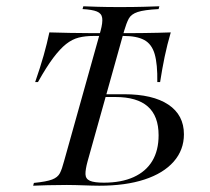

<svg xmlns="http://www.w3.org/2000/svg" viewBox="-20 -591 667 611"><path d="M85.5 0 87.9 -8.9Q128.2 -12.9 146 -19.8Q163.7 -26.6 170.6 -39.9Q177.4 -53.2 183.9 -78.2L300 -492.7Q307.3 -519.4 305.2 -533.9Q303.2 -548.4 288.3 -554.4Q273.4 -560.5 242.7 -562.1L245.2 -571Q262.9 -570.2 291.5 -569.4Q320.2 -568.5 360.5 -568.5Q404.8 -568.5 436.3 -569.4Q467.7 -570.2 487.1 -571L484.7 -562.1Q438.7 -559.7 418.1 -552.8Q397.6 -546 389.9 -531.9Q382.3 -517.7 375 -492.7L258.9 -78.2Q251.6 -51.6 252 -36.7Q252.4 -21.8 266.1 -15.7Q279.8 -9.7 310.5 -9.7Q366.1 -9.7 405.2 -27.4Q444.4 -45.2 464.5 -78.6Q484.7 -112.1 484.7 -160.5Q484.7 -221.8 450.4 -252Q416.1 -282.3 346.8 -282.3H301.6L304 -291.1H375Q466.1 -291.1 515.7 -258.1Q565.3 -225 565.3 -163.7Q565.3 -113.7 532.7 -76.6Q500 -39.5 439.9 -19.8Q379.8 0 296 0Q284.7 0 272.2 -0.4Q259.7 -0.8 246.8 -1.2Q233.9 -1.6 220.2 -2Q206.5 -2.4 192.7 -2.4Q158.9 -2.4 131 -1.6Q103.2 -0.8 85.5 0ZM91.9 -329.8Q108.1 -376.6 119 -414.9Q129.8 -453.2 137.1 -487.9Q166.9 -487.1 202.8 -486.3Q238.7 -485.5 276.2 -485.5Q313.7 -485.5 346.8 -485.5Q368.5 -485.5 391.9 -485.5Q415.3 -485.5 438.3 -485.9Q461.3 -486.3 483.1 -486.7Q504.8 -487.1 523.4 -487.9Q512.1 -449.2 504 -410.5Q496 -371.8 489.5 -329.8H480.6Q481.5 -387.1 472.2 -419Q462.9 -450.8 439.1 -463.7Q415.3 -476.6 373.4 -476.6H277.4Q251.6 -476.6 230.6 -471.4Q209.7 -466.1 190.3 -450.8Q171 -435.5 149.2 -406.5Q127.4 -377.4 100.8 -329.8Z"/></svg>

Font: Playfair 144pt Light
Style: Italic
Weight: 300
Italic angle: -15.6°
Designer: Claus Eggers Sørensen
Foundry: Claus Eggers Sørensen
Version: Version 2.001;gftools[0.9.30]